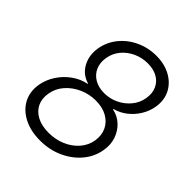

<svg xmlns="http://www.w3.org/2000/svg" viewBox="-205 -868 1008 1008"><g transform="rotate(45 299.5 -363.5)"><path d="M255.9 9.8Q186.5 9.8 135.3 -16.4Q84 -42.5 59.8 -88.1Q35.6 -133.8 44.9 -191.9Q52.7 -237.3 78.4 -276.4Q104 -315.4 141.6 -342.3Q179.2 -369.1 222.2 -377.4L222.7 -380.4Q170.9 -395.5 145.5 -441.9Q120.1 -488.3 129.4 -546.9Q138.7 -601.6 173.3 -644.8Q208 -688 260.5 -712.6Q313 -737.3 374 -737.3Q434.6 -737.3 480 -712.4Q525.4 -687.5 547.4 -644.5Q569.3 -601.6 560.5 -546.9Q554.2 -507.8 533.2 -473.4Q512.2 -439 481.2 -414.6Q450.2 -390.1 411.6 -379.9L411.1 -377Q451.7 -368.7 480.5 -341.8Q509.3 -314.9 522.7 -275.9Q536.1 -236.8 527.8 -190.9Q518.1 -133.3 479.7 -87.9Q441.4 -42.5 383.5 -16.4Q325.7 9.8 255.9 9.8ZM259.3 -50.8Q310.1 -50.8 353.3 -69.3Q396.5 -87.9 424.8 -120.4Q453.1 -152.8 460.4 -195.3Q467.3 -238.8 451.2 -272.7Q435.1 -306.6 400.1 -326.4Q365.2 -346.2 315.4 -346.2Q266.6 -346.2 223.1 -326.7Q179.7 -307.1 150.1 -273.2Q120.6 -239.3 113.3 -195.3Q106 -153.8 121.3 -121.1Q136.7 -88.4 172.1 -69.6Q207.5 -50.8 259.3 -50.8ZM317.9 -404.3Q360.8 -404.3 398.2 -422.4Q435.5 -440.4 461.2 -471.9Q486.8 -503.4 493.2 -543Q499.5 -582.5 486.1 -612.8Q472.7 -643.1 442.9 -660.2Q413.1 -677.2 370.1 -677.2Q327.6 -677.2 290.3 -660.2Q252.9 -643.1 227.5 -612.8Q202.1 -582.5 195.3 -542.5Q188.5 -502.9 201.9 -471.7Q215.3 -440.4 245.4 -422.4Q275.4 -404.3 317.9 -404.3Z"/></g></svg>

Font: Inter 18pt Light
Style: Italic
Weight: 300
Italic angle: -9.3988°
Designer: Rasmus Andersson
Foundry: rsms
Version: Version 4.001;git-66647c0bb